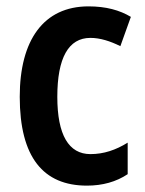

<svg xmlns="http://www.w3.org/2000/svg" viewBox="-20 -573 456 603"><path d="M253 10C302 10 345 -2 381 -26V-125C344 -102 306 -89 264 -89C196 -89 160 -149 160 -269C160 -391 195 -454 264 -454C294 -454 326 -444 358 -428L391 -520C356 -541 313 -553 258 -553C117 -553 42 -447 42 -269C42 -79 116 10 253 10Z"/></svg>

Font: Noto Sans Thai Cond SemBd
Style: Regular
Weight: 600
Width: 3
Designer: Monotype Design Team
Foundry: Monotype Imaging Inc.
Version: Version 2.002